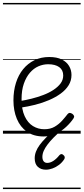

<svg xmlns="http://www.w3.org/2000/svg" viewBox="-20 -905 566 1300"><path d="M276 19Q208 19 162.5 -13Q117 -45 94 -100.5Q71 -156 71 -225Q71 -290 88 -344Q105 -398 137 -437Q169 -476 213.5 -497.5Q258 -519 313 -519Q365 -519 398 -502.5Q431 -486 447.5 -458.5Q464 -431 464 -397Q464 -359 444.5 -327.5Q425 -296 390.5 -271Q356 -246 311.5 -227Q267 -208 217.5 -195.5Q168 -183 118 -176L117 -221Q154 -227 194 -237Q234 -247 272.5 -261.5Q311 -276 341.5 -296Q372 -316 390 -340Q408 -364 408 -394Q408 -431 381 -450.5Q354 -470 306 -470Q272 -470 240 -456Q208 -442 182.5 -412.5Q157 -383 141.5 -338.5Q126 -294 126 -234Q126 -164 147 -118.5Q168 -73 203 -51.5Q238 -30 280 -30Q321 -30 350 -47Q379 -64 400.5 -88Q422 -112 438 -133Q445 -141 453 -140.5Q461 -140 470 -134Q478 -128 481 -120.5Q484 -113 478 -104Q459 -75 428.5 -46.5Q398 -18 360 0.5Q322 19 276 19ZM291 244Q257 244 236 224.5Q215 205 215 167Q215 144 223.5 121.5Q232 99 249 76Q266 53 290.5 28Q315 3 348 -25L388 -22V-17Q363 6 341 28.5Q319 51 302 73.5Q285 96 276 116.5Q267 137 267 157Q267 176 275.5 187Q284 198 300 198Q320 198 341 184.5Q362 171 382 146Q387 140 394 138.5Q401 137 407 143Q416 149 418 157Q420 165 415 173Q401 195 380 211Q359 227 335.5 235.5Q312 244 291 244ZM0 365H526V375H0ZM0 -20H526V0H0ZM0 -505H526V-500H0ZM0 -885H526V-875H0Z"/></svg>

Font: Playwrite GB S Guides
Style: Regular
Weight: 400
Designer: Veronika Burian, José Scaglione
Foundry: TypeTogether
Version: Version 1.003